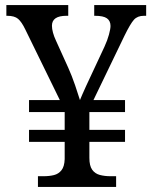

<svg xmlns="http://www.w3.org/2000/svg" viewBox="-20 -734 599 754"><path d="M129 0V-42H152Q174 -42 192 -46.5Q210 -51 221.5 -65.5Q233 -80 234 -109V-177H94V-224H234V-294H94V-341H215L79 -619Q65 -648 51 -660Q37 -672 8 -672H5V-714H248V-672H241Q184 -672 184 -633Q184 -621 188 -606Q192 -591 200 -574L248 -468Q262 -437 275 -399Q288 -361 294 -341Q297 -348 303.5 -363.5Q310 -379 318.5 -397Q327 -415 333 -428L390 -550Q402 -576 408 -598.5Q414 -621 414 -632Q414 -652 400 -662Q386 -672 353 -672H350V-714H554V-672H545Q520 -672 506 -656.5Q492 -641 469 -594L347 -341H471V-294H331V-224H471V-177H331V-114Q331 -83 342 -67.5Q353 -52 372 -47Q391 -42 413 -42H436V0Z"/></svg>

Font: Noto Serif Kannada
Style: Regular
Weight: 400
Designer: Universal Thirst, Indian Type Foundry and the Monotype Design Team
Foundry: Monotype Imaging Inc.
Version: Version 2.003